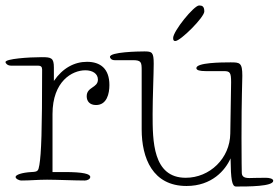

<svg xmlns="http://www.w3.org/2000/svg" viewBox="-26 -660 1019 702"><path d="M374 -349C374 -409 341 -434 292 -434C246 -434 203 -411 171 -364V-413C171 -448 162 -451 127 -451C78 -451 -6 -445 -6 -433C-6 -429 1 -420 14 -420H113C123 -420 128 -416 128 -406C128 -183 125 -99 118 -57C114 -35 113 -32 89 -31C54 -29 31 -21 31 -13C31 -7 42 0 53 0C86 0 111 -3 146 -3C181 -3 247 0 284 0C293 0 304 -5 304 -13C304 -24 279 -31 210 -31H166V-243C166 -363 238 -403 286 -403C312 -403 332 -391 332 -369C332 -338 291 -343 291 -308C291 -290 302 -276 325 -276C365 -276 374 -318 374 -349Z M816 -172C815 -81 741 -10 653 -10C532 -10 532 -146 532 -243C532 -302 536 -392 536 -427C536 -469 530 -472 502 -472C479 -472 376 -470 376 -452C376 -448 381 -440 393 -440H460C491 -440 492 -432 492 -402V-187C492 -82 532 20 656 20C749 20 798 -38 817 -81C818 -3 822 22 837 22C881 22 973 22 973 1C973 -7 958 -10 946 -10C914 -10 894 -9 886 -9C863 -9 858 -17 858 -30C858 -36 857 -69 857 -156C857 -308 860 -355 860 -383C860 -431 851 -432 817 -432C782 -432 692 -431 692 -411C692 -403 705 -400 726 -400H792C815 -400 819 -395 819 -359ZM721 -618C721 -637 713 -640 702 -640C683 -640 607 -546 607 -521C607 -512 610 -510 615 -510C634 -510 721 -597 721 -618Z"/></svg>

Font: Life Savers
Style: Regular
Weight: 400
Designer: Pablo Impallari, Rodrigo Fuenzalida, Brenda Gallo
Foundry: Pablo Impallari, Rodrigo Fuenzalida, Brenda Gallo
Version: Version 3.000